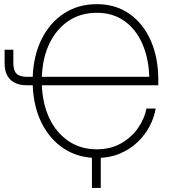

<svg xmlns="http://www.w3.org/2000/svg" viewBox="-20 -758 839 934"><path d="M451.2 10.3Q361.3 10.3 292.5 -34.2Q223.6 -78.6 183.3 -158.2Q143.1 -237.8 139.2 -343.3H110.4Q58.1 -343.3 30.3 -370.8Q2.4 -398.4 2.4 -450.2V-516.1H44.9V-451.7Q44.9 -415 60.3 -399.7Q75.7 -384.3 111.8 -384.3H139.2Q143.1 -489.3 183.1 -568.8Q223.1 -648.4 292 -693.1Q360.8 -737.8 451.2 -737.8Q542.5 -737.8 609.6 -690.7Q676.8 -643.6 713.4 -560.5Q750 -477.5 750 -370.6V-343.3H183.6Q187.5 -249.5 221.7 -179.7Q255.9 -109.9 314.7 -70.8Q373.5 -31.7 451.2 -31.7Q518.6 -31.7 569.3 -60.8Q620.1 -89.8 651.6 -135.3Q683.1 -180.7 692.4 -230H737.3Q730 -186 707.5 -143.3Q685.1 -100.6 648.4 -65.9Q611.8 -31.2 562.3 -10.5Q512.7 10.3 451.2 10.3ZM183.6 -384.3H706.1Q703.1 -476.1 671.9 -546.4Q640.6 -616.7 584.5 -656.2Q528.3 -695.8 451.2 -695.8Q372.6 -695.8 313.7 -656.5Q254.9 -617.2 220.9 -547.1Q187 -477.1 183.6 -384.3ZM427.2 156.2V-18.1H470.2V156.2Z"/></svg>

Font: Inter Display ExtraLight
Style: Regular
Weight: 200
Designer: Rasmus Andersson
Foundry: rsms
Version: Version 4.000;git-a52131595